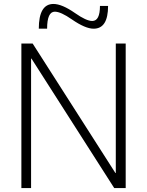

<svg xmlns="http://www.w3.org/2000/svg" viewBox="-20 -950 743 970"><path d="M359 -884Q416 -844 446 -844Q485 -844 485 -920H526Q526 -805 453 -805Q411 -805 343 -852Q287 -891 257 -891Q218 -891 218 -805H176Q176 -930 250 -930Q293 -930 359 -884ZM88 0V-730H145L563 -76H565V-730H615V0H557L139 -654H137V0Z"/></svg>

Font: Mplus 1p Light
Style: Regular
Weight: 300
Version: Version 1.061